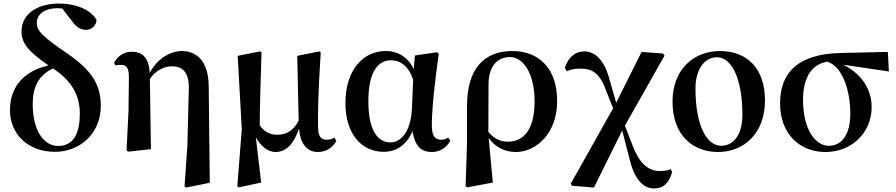

<svg xmlns="http://www.w3.org/2000/svg" viewBox="-20 -839 5042 1080"><path d="M289 15C427 15 547 -85 547 -244C547 -363 495 -444 360 -537C215 -636 187 -666 187 -710C187 -763 237 -793 304 -793L330 -791L380 -727C406 -687 435 -671 463 -671C497 -671 522 -697 523 -727C495 -779 416 -819 311 -819C185 -819 101 -756 101 -664C101 -600 132 -554 253 -471C124 -442 36 -359 36 -219C36 -89 133 15 289 15ZM278 -454C380 -387 429 -306 429 -201C429 -76 386 -18 307 -18C227 -18 164 -103 164 -254C164 -344 193 -414 278 -454Z M1018 210 1027 216 1160 189 1154 -353C1153 -509 1074 -552 1003 -552C943 -552 866 -514 822 -428C818 -518 778 -548 720 -548C674 -548 640 -520 622 -487L628 -471C639 -474 647 -474 658 -474C691 -474 705 -459 705 -405L703 -219L692 7L701 14L829 0L823 -395C856 -444 905 -466 946 -466C1004 -466 1046 -437 1042 -333L1034 -19Z M1530 16C1592 16 1635 -34 1662 -116C1669 -31 1706 16 1768 16C1815 16 1849 -8 1872 -45L1861 -65C1849 -58 1837 -53 1820 -53C1786 -53 1769 -68 1769 -130C1768 -203 1769 -305 1784 -544L1777 -550L1652 -525L1660 -160C1630 -102 1588 -81 1540 -81C1501 -81 1469 -95 1441 -134C1441 -233 1445 -334 1451 -544L1443 -550L1317 -525L1340 -113L1315 209L1323 215L1449 188L1419 -67C1445 -19 1485 16 1530 16Z M2139 15C2201 15 2263 -15 2300 -100C2315 -18 2347 16 2410 16C2458 16 2496 -13 2513 -49L2501 -65C2489 -58 2478 -53 2461 -53C2426 -53 2409 -76 2409 -135C2409 -229 2427 -389 2448 -537L2438 -545L2314 -527L2307 -451C2276 -516 2220 -552 2149 -552C2026 -552 1923 -449 1923 -259C1923 -86 2013 15 2139 15ZM2304 -391 2297 -227C2290 -90 2230 -38 2177 -38C2102 -38 2052 -109 2052 -270C2052 -441 2110 -500 2179 -500C2230 -500 2277 -470 2304 -391Z M2599 208 2608 215 2752 188 2729 -62C2764 -14 2817 16 2881 16C2998 16 3114 -91 3114 -270C3114 -468 2998 -552 2862 -552C2706 -552 2607 -456 2607 -243V-32ZM2727 -97 2728 -369C2729 -462 2774 -518 2849 -518C2920 -518 2987 -432 2987 -268C2987 -109 2925 -42 2837 -42C2791 -42 2755 -63 2727 -97Z M3658 221C3715 221 3743 188 3761 129L3752 112C3739 120 3714 123 3693 123C3630 123 3579 87 3537 -24L3495 -132L3718 -526L3709 -538L3589 -547L3446 -261L3403 -411C3376 -502 3326 -550 3267 -550C3217 -550 3177 -519 3157 -457L3169 -438C3186 -447 3207 -453 3244 -453C3313 -453 3356 -427 3392 -322L3429 -230L3190 195L3198 206L3321 216L3480 -105L3522 58C3550 176 3603 221 3658 221Z M4019 16C4159 16 4283 -83 4283 -274C4283 -458 4179 -552 4029 -552C3887 -552 3763 -453 3763 -268C3763 -76 3879 16 4019 16ZM4036 -19C3961 -19 3892 -121 3892 -342C3892 -446 3941 -517 4013 -517C4095 -517 4156 -398 4156 -193C4156 -92 4114 -19 4036 -19Z M4623 16C4773 16 4883 -95 4883 -236C4883 -352 4810 -433 4723 -475L4980 -437L4974 -547L4711 -541C4468 -536 4368 -431 4368 -257C4368 -85 4479 16 4623 16ZM4634 -492C4720 -465 4763 -327 4763 -200C4763 -86 4718 -19 4642 -19C4566 -19 4497 -111 4497 -278C4497 -394 4540 -477 4634 -492Z"/></svg>

Font: Noto Serif SC
Style: Bold
Weight: 700
Designer: Ryoko NISHIZUKA 西塚涼子 (kana & ideographs); Frank Grießhammer (Latin, Greek & Cyrillic); Wenlong ZHANG 张文龙 (bopomofo); San
Foundry: Adobe
Version: Version 2.001;hotconv 1.1.0;makeotfexe 2.6.0